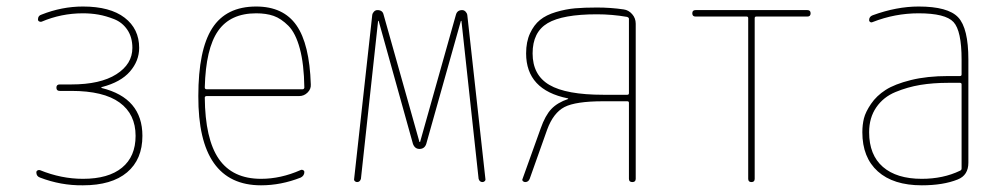

<svg xmlns="http://www.w3.org/2000/svg" viewBox="-20 -550 3040 580"><path d="M100.6 -13.7Q89.8 -17.6 89.8 -29.3Q89.8 -33.2 93.3 -35.2Q96.7 -37.1 100.6 -36.1Q165 -9.8 230.5 -9.8Q307.6 -9.8 348.6 -43.5Q389.6 -77.1 389.6 -139.6Q389.6 -205.1 341.3 -240.2Q293 -275.4 195.3 -275.4H160.2Q150.4 -275.4 150.4 -285.2Q150.4 -294.9 160.2 -294.9H195.3Q283.2 -294.9 331.5 -325.7Q379.9 -356.4 379.9 -405.3Q379.9 -437.5 364.7 -460Q349.6 -482.4 324.7 -492.2Q299.8 -502 277.3 -505.9Q254.9 -509.8 230.5 -509.8Q165 -509.8 105.5 -484.4Q101.6 -483.4 98.1 -485.4Q94.7 -487.3 94.7 -491.2Q94.7 -502.9 105.5 -505.9Q167 -530.3 230.5 -530.3Q312.5 -530.3 356.4 -496.6Q400.4 -462.9 400.4 -405.3Q400.4 -366.2 372.6 -334Q344.7 -301.8 288.1 -287.1Q286.1 -287.1 286.1 -285.2Q286.1 -284.2 287.1 -284.2Q410.2 -253.9 410.2 -139.6Q410.2 -68.4 363.8 -29.3Q317.4 9.8 230.5 9.8Q164.1 10.7 100.6 -13.7Z M753.9 -509.8Q675.8 -509.8 638.7 -456.5Q601.6 -403.3 598.6 -286.1Q598.6 -280.3 604.5 -280.3H893.6Q898.4 -280.3 899.4 -285.2Q898.4 -356.4 885.7 -403.3Q873 -450.2 851.1 -472.2Q829.1 -494.1 806.6 -502Q784.2 -509.8 753.9 -509.8ZM768.6 9.8Q578.1 9.8 579.1 -259.8Q579.1 -399.4 621.1 -464.8Q663.1 -530.3 753.9 -530.3Q835.9 -530.3 875.5 -473.6Q915 -417 918.9 -294.9Q919.9 -281.2 909.2 -270.5Q898.4 -259.8 883.8 -259.8H604.5Q599.6 -259.8 598.6 -255.9Q599.6 -129.9 641.1 -69.8Q682.6 -9.8 768.6 -9.8Q828.1 -9.8 887.7 -36.1Q891.6 -38.1 895.5 -36.1Q899.4 -34.2 899.4 -30.3Q899.4 -19.5 888.7 -13.7Q829.1 9.8 768.6 9.8Z M1058.6 0Q1054.7 0 1051.8 -2.9Q1048.8 -5.9 1049.8 -9.8L1104.5 -504.9Q1105.5 -510.7 1109.9 -515.1Q1114.3 -519.5 1120.1 -519.5Q1135.7 -519.5 1138.7 -505.9L1247.1 -121.1H1248H1249L1357.4 -505.9Q1361.3 -519.5 1376 -519.5Q1381.8 -519.5 1386.2 -515.1Q1390.6 -510.7 1391.6 -504.9L1446.3 -9.8Q1447.3 -5.9 1444.3 -2.9Q1441.4 0 1437.5 0Q1428.7 0 1425.8 -9.8L1374 -486.3L1373 -487.3L1372.1 -486.3L1267.6 -115.2Q1262.7 -100.6 1248 -100.1Q1233.4 -99.6 1227.5 -115.2L1124 -486.3L1123 -487.3L1122.1 -486.3L1070.3 -9.8Q1067.4 0 1058.6 0Z M1588.9 -388.7Q1588.9 -323.2 1639.6 -293.5Q1690.4 -263.7 1802.7 -263.7H1875Q1879.9 -263.7 1879.9 -268.6V-493.2Q1879.9 -497.1 1874 -499Q1829.1 -506.8 1783.2 -506.8Q1679.7 -506.8 1634.3 -480Q1588.9 -453.1 1588.9 -388.7ZM1566.4 0Q1562.5 0 1559.6 -2.9Q1556.6 -5.9 1558.6 -9.8L1613.3 -162.1Q1627 -201.2 1645.5 -220.7Q1664.1 -240.2 1696.3 -251V-252Q1696.3 -252.9 1695.3 -252.9Q1569.3 -278.3 1569.3 -388.7Q1569.3 -423.8 1581.1 -449.2Q1592.8 -474.6 1611.3 -489.7Q1629.9 -504.9 1659.7 -513.7Q1689.5 -522.5 1717.3 -524.9Q1745.1 -527.3 1783.2 -527.3Q1825.2 -527.3 1864.3 -521.5Q1878.9 -519.5 1889.6 -507.3Q1900.4 -495.1 1900.4 -478.5V-9.8Q1900.4 0 1890.1 0Q1879.9 0 1879.9 -9.8V-239.3Q1879.9 -244.1 1875 -244.1H1802.7Q1718.8 -244.1 1685.1 -226.6Q1651.4 -209 1632.8 -158.2L1580.1 -9.8Q1576.2 0 1566.4 0Z M2081.1 -500Q2071.3 -500 2071.3 -509.8Q2071.3 -519.5 2081.1 -519.5H2418.9Q2428.7 -519.5 2428.7 -509.8Q2428.7 -500 2418.9 -500H2264.6Q2259.8 -500 2259.8 -495.1V-9.8Q2259.8 0 2250 0Q2240.2 0 2240.2 -9.8V-495.1Q2240.2 -500 2235.4 -500Z M2884.8 -41V-294.9Q2884.8 -299.8 2879.9 -299.8H2844.7Q2798.8 -299.8 2760.3 -293.5Q2721.7 -287.1 2685.1 -272Q2648.4 -256.8 2627 -225.6Q2605.5 -194.3 2605.5 -150.4Q2605.5 -82 2647 -45.9Q2688.5 -9.8 2764.6 -9.8Q2829.1 -9.8 2879.9 -34.2Q2884.8 -36.1 2884.8 -41ZM2879.9 -320.3Q2884.8 -320.3 2884.8 -325.2V-370.1Q2884.8 -457 2860.4 -483.4Q2835.9 -509.8 2754.9 -509.8Q2683.6 -509.8 2616.2 -483.4Q2612.3 -481.4 2608.9 -483.4Q2605.5 -485.4 2605.5 -489.3Q2605.5 -500 2616.2 -503.9Q2688.5 -530.3 2754.9 -530.3Q2843.8 -530.3 2874.5 -497.6Q2905.3 -464.8 2905.3 -370.1V-58.6Q2905.3 -20.5 2873 -7.8Q2829.1 9.8 2764.6 9.8Q2678.7 9.8 2631.8 -32.2Q2585 -74.2 2585 -150.4Q2585 -172.9 2589.8 -192.4Q2594.7 -211.9 2611.3 -236.3Q2627.9 -260.7 2655.3 -278.3Q2682.6 -295.9 2731.4 -308.1Q2780.3 -320.3 2844.7 -320.3Z"/></svg>

Font: Rounded Mgen+ 1mn thin
Style: Regular
Weight: 100
Designer: [Source Han Sans]
Ryoko NISHIZUKA  (kana & ideographs); Paul D. Hunt (Latin, Greek & Cyrillic); Wenlong ZHANG  (bopomofo
Version: Version 1.059.20150602